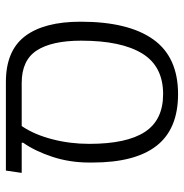

<svg xmlns="http://www.w3.org/2000/svg" viewBox="-6 -624 639 668"><g transform="rotate(-90 314.0 -289.5)"><path d="M321 10Q200 10 141.5 -64.5Q83 -139 83 -288V-299Q83 -367 103 -427.5Q123 -488 152 -529V-540L222 -548L208 -531Q180 -489 164 -427.5Q148 -366 148 -299Q148 -169 189.5 -105.5Q231 -42 321 -42Q418 -42 462.5 -115Q507 -188 507 -327Q507 -429 473 -481.5Q439 -534 360 -534H47L55 -589H363Q472 -589 522.5 -522.5Q573 -456 573 -329Q573 -163 511.5 -76.5Q450 10 321 10Z"/></g></svg>

Font: Noto Sans Hebrew Thin Light
Style: Regular
Weight: 300
Version: Version 3.001